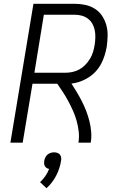

<svg xmlns="http://www.w3.org/2000/svg" viewBox="-20 -755 640 1016"><path d="M35 0 157 -735H375Q404 -735 431.5 -729Q459 -723 482 -708.5Q505 -694 520 -671.5Q535 -649 542.5 -622.5Q550 -596 549.5 -567Q549 -538 545 -509Q541 -486 534 -463Q527 -440 515.5 -418Q504 -396 487 -377.5Q470 -359 449 -345.5Q428 -332 404.5 -323.5Q381 -315 358 -313Q373 -290 387 -266.5Q401 -243 413.5 -218.5Q426 -194 436 -168Q446 -142 453 -114.5Q460 -87 462.5 -58Q465 -29 460 0H395Q400 -30 396.5 -59Q393 -88 385.5 -115.5Q378 -143 366.5 -168.5Q355 -194 342 -218.5Q329 -243 314 -266Q299 -289 283 -312H152L100 0ZM162 -370H325Q344 -370 363 -374Q382 -378 399.5 -387.5Q417 -397 431.5 -412Q446 -427 456.5 -444.5Q467 -462 472.5 -480.5Q478 -499 481 -518Q484 -537 484.5 -556.5Q485 -576 481.5 -594.5Q478 -613 469 -629Q460 -645 445.5 -656Q431 -667 413 -672Q395 -677 375 -677H212ZM226 241 192 209Q208 194 220 176.5Q232 159 240 139Q233 138 227 134Q221 130 217.5 124Q214 118 213.5 110.5Q213 103 214 96Q216 87 220 78Q224 69 231.5 63Q239 57 248 54Q257 51 266 51Q275 51 283.5 54Q292 57 297 63Q302 69 303.5 78Q305 87 303 96Q297 136 277.5 174Q258 212 226 241Z"/></svg>

Font: Iosevka Curly LtExObl
Style: Regular
Weight: 300
Width: 7
Italic angle: -9°
Monospace: yes
Designer: Belleve Invis
Foundry: Belleve Invis
Version: Version 11.1.0; ttfautohint (v1.8.3)